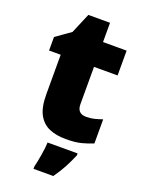

<svg xmlns="http://www.w3.org/2000/svg" viewBox="-163 -835 786 1040"><g transform="rotate(20 230.0 -314.5)"><path d="M337 -234Q363 -234 384.5 -239.5Q406 -245 429 -253V-114Q398 -101 363 -92Q328 -83 274 -83Q220 -83 179.5 -100Q139 -117 116 -158.5Q93 -200 93 -275V-503H26V-581L111 -641L160 -757H285V-646H421V-503H285V-288Q285 -234 337 -234ZM362 -21Q345 19 327 53Q309 87 280 128H166V114Q174 82 181 39Q188 -4 189 -32H362Z"/></g></svg>

Font: Noto Sans Kannada UI Black
Style: Regular
Weight: 900
Designer: Jelle Bosma - Monotype Design Team
Foundry: Monotype Imaging Inc.
Version: Version 2.005; ttfautohint (v1.8.4.7-5d5b)